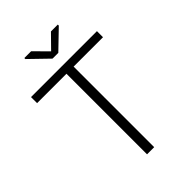

<svg xmlns="http://www.w3.org/2000/svg" viewBox="-258 -1006 1114 1114"><g transform="rotate(-45 298.5 -449.0)"><path d="M568.8 -661.1H327.6V0H269V-661.1H27.8V-710.9H568.8ZM297.9 -815.9 378.9 -898.4H435.1V-890.1L321.3 -780.3H273.9L160.6 -890.1V-898.4H216.3Z"/></g></svg>

Font: Roboto Web
Style: Light
Weight: 300
Designer: Google
Version: Version 1.200310; 2013